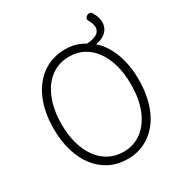

<svg xmlns="http://www.w3.org/2000/svg" viewBox="-316 -1704 1868 1960"><g transform="rotate(-30 618.0 -724.0)"><path d="M620 19Q505 19 412 -27.5Q319 -74 253 -159.5Q187 -245 151.5 -363.5Q116 -482 116 -627Q116 -724 132 -809Q148 -894 178.5 -965.5Q209 -1037 253 -1093.5Q297 -1150 353 -1190Q409 -1230 476.5 -1251Q544 -1272 620 -1272Q684 -1272 740 -1256.5Q796 -1241 844 -1210Q907 -1213 944.5 -1229.5Q982 -1246 996 -1272.5Q1010 -1299 1004 -1333Q998 -1367 975 -1405Q965 -1422 971.5 -1437Q978 -1452 993 -1460.5Q1008 -1469 1024.5 -1467Q1041 -1465 1051 -1448Q1079 -1403 1087.5 -1357Q1096 -1311 1082.5 -1270.5Q1069 -1230 1030 -1200Q991 -1170 923 -1158Q1017 -1075 1068.5 -938.5Q1120 -802 1120 -627Q1120 -531 1104 -445.5Q1088 -360 1058 -288Q1028 -216 984 -159.5Q940 -103 884 -63Q828 -23 762 -2Q696 19 620 19ZM620 -66Q681 -66 734.5 -83.5Q788 -101 833.5 -135Q879 -169 914.5 -217.5Q950 -266 975.5 -328.5Q1001 -391 1014 -466Q1027 -541 1027 -627Q1027 -756 997.5 -859Q968 -962 914.5 -1035.5Q861 -1109 786 -1148Q711 -1187 620 -1187Q558 -1187 504 -1169.5Q450 -1152 404 -1118Q358 -1084 322.5 -1035.5Q287 -987 261.5 -924.5Q236 -862 222.5 -787.5Q209 -713 209 -627Q209 -498 238.5 -394.5Q268 -291 322.5 -217.5Q377 -144 452.5 -105Q528 -66 620 -66Z"/></g></svg>

Font: Playwrite VN
Style: Regular
Weight: 400
Designer: Veronika Burian, José Scaglione
Foundry: TypeTogether
Version: Version 1.002